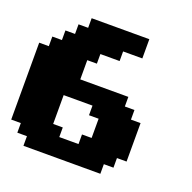

<svg xmlns="http://www.w3.org/2000/svg" viewBox="-149 -1024 1173 1173"><g transform="rotate(20 437.5 -437.5)"><path d="M125 0H625V-62.5H687.5V-125H750V-375H687.5V-437.5H625V-500H312.5V-625H375V-687.5H500V-750H625V-875H250V-812.5H187.5V-750H125V-687.5H62.5V-625H0V-125H62.5V-62.5H125ZM437.5 -125H312.5V-187.5H250V-375H437.5V-312.5H500V-187.5H437.5Z"/></g></svg>

Font: Faithful 32x
Style: Bold
Weight: 400
Foundry: Faithful Resource Pack
Version: Version 1.0; January 27, 2023